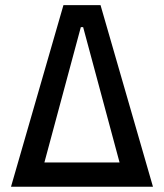

<svg xmlns="http://www.w3.org/2000/svg" viewBox="-20 -713 626 733"><path d="M22 0 222.2 -693.4H363.8L564 0H461.4L297.4 -609.4H288.6L124.5 0ZM85.4 0V-92.8H495.6V0Z"/></svg>

Font: Cascadia Mono PL
Style: Regular
Weight: 400
Monospace: yes
Designer: Aaron Bell
Foundry: Saja Typeworks
Version: Version 2102.003